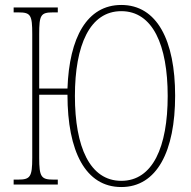

<svg xmlns="http://www.w3.org/2000/svg" viewBox="-20 -744 771 774"><path d="M469 10C613 10 686 -135 686 -358C686 -581 613 -724 469 -724C331 -724 259 -593 252 -387H138V-606C138 -683 144 -694 193 -694H213V-714H35V-694H55C104 -694 110 -683 110 -606V-108C110 -31 102 -20 53 -20H35V0H213V-20H195C146 -20 138 -31 138 -108V-362H252C252 -133 325 10 469 10ZM469 -15C342 -15 282 -152 282 -357C282 -562 342 -699 469 -699C596 -699 656 -562 656 -357C656 -152 596 -15 469 -15Z"/></svg>

Font: Noto Serif ExtraCondensed Thin
Style: Regular
Weight: 100
Width: 2
Designer: Monotype Design Team
Foundry: Monotype Imaging Inc.
Version: Version 2.013